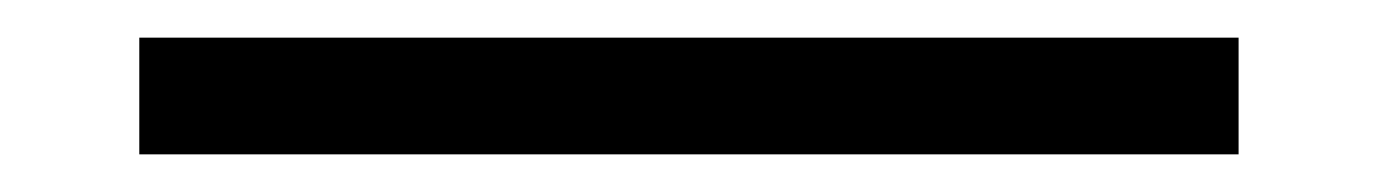

<svg xmlns="http://www.w3.org/2000/svg" viewBox="-20 62 732 102"><path d="M54 144V82H638V144Z"/></svg>

Font: Our Lexend Light
Style: Regular
Weight: 300
Designer: Bonnie Shaver-Troup, Thomas Jockin
Foundry: Lexend
Version: Version 1.007